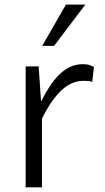

<svg xmlns="http://www.w3.org/2000/svg" viewBox="-20 -802 449 822"><path d="M89.8 -517.6H145.5L155.8 -367.2Q173.3 -402.3 192.4 -431.6Q211.4 -460.9 233.2 -482.2Q254.9 -503.4 280 -515.4Q305.2 -527.3 335.4 -527.3Q348.6 -527.3 359.1 -524.7Q369.6 -522 382.3 -515.1L375 -451.7Q368.7 -454.1 357.9 -455.1Q347.2 -456.1 338.4 -456.1Q315.4 -456.1 293.2 -447.8Q271 -439.5 248.8 -420.4Q226.6 -401.4 204.3 -370.4Q182.1 -339.4 159.7 -293.9V0H89.8ZM160.6 -605.5 262.2 -782.2H345.2L211.4 -605.5Z"/></svg>

Font: Proza Libre
Style: Light
Weight: 300
Designer: Jasper de Waard
Foundry: Jasper de Waard
Version: Version 1.000; ttfautohint (v1.4.1.8-43bc)